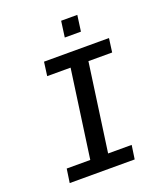

<svg xmlns="http://www.w3.org/2000/svg" viewBox="-156 -970 912 1072"><g transform="rotate(-20 300.0 -434.0)"><path d="M71 0 83 -82H223L296 -604H157L168 -686H554L543 -604H402L329 -82H469L457 0ZM323 -773 336 -868H432L419 -773Z"/></g></svg>

Font: Chivo Mono
Style: Italic
Weight: 400
Italic angle: -8.05°
Monospace: yes
Version: Version 1.008